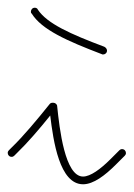

<svg xmlns="http://www.w3.org/2000/svg" viewBox="-30 -507 346 497"><path d="M185 -30C212 -30 242 -53 270 -81L293 -104C295 -106 296 -108 296 -111C296 -116 292 -121 286 -121C283 -121 281 -120 279 -118L256 -95C230 -69 204 -50 185 -50C138 -50 124 -174 118 -232C118 -237 113 -241 108 -241H106C103 -241 100 -240 98 -237C66 -197 30 -154 1 -126L-7 -118C-9 -116 -10 -114 -10 -111C-10 -106 -6 -101 0 -101C3 -101 5 -102 7 -104L15 -112C40 -136 72 -173 100 -208C108 -142 124 -30 185 -30ZM237 -366C242 -366 247 -370 247 -376C247 -380 244 -384 240 -386C152 -419 92 -446 68 -482C67 -485 64 -487 60 -487C54 -487 50 -482 50 -477C50 -475 50 -473 52 -472C78 -430 144 -401 233 -367C234 -366 236 -366 237 -366Z"/></svg>

Font: Mistral SingleLine Outline
Style: Regular
Weight: 300
Designer: François Chastanet, Élisa Garzelli, Anais Alves, Morgane Autin
Foundry: institut supérieur des arts et du design Toulouse / isdaT
Version: Version 1.000;Glyphs 3.3 (3337)